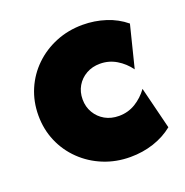

<svg xmlns="http://www.w3.org/2000/svg" viewBox="-91 -524 599 621"><g transform="rotate(-20 208.5 -213.5)"><path d="M256.9 13.9Q207.6 13.9 164.9 -3.5Q122.2 -20.8 89.9 -52.1Q57.6 -83.3 39.9 -124.7Q22.2 -166 22.2 -213.9Q22.2 -261.8 39.9 -303.1Q57.6 -344.4 89.6 -375.3Q121.5 -406.2 164.2 -423.6Q206.9 -441 256.2 -441Q297.2 -441 335.1 -428.8Q372.9 -416.7 402.1 -392.4L366 -247.9Q347.9 -272.9 322.2 -288.2Q296.5 -303.5 266 -303.5Q239.6 -303.5 218.8 -291.7Q197.9 -279.9 186.1 -259.7Q174.3 -239.6 174.3 -213.9Q174.3 -188.2 186.5 -167.7Q198.6 -147.2 219.4 -135.4Q240.3 -123.6 267.4 -123.6Q298.6 -123.6 324.3 -139.2Q350 -154.9 368.1 -179.9L404.2 -34.7Q375 -11.1 337.2 1.4Q299.3 13.9 256.9 13.9Z"/></g></svg>

Font: Afacad Flux ExtraBold
Style: Regular
Weight: 800
Designer: Kristian Moeller
Foundry: Dicotype
Version: Version 1.100